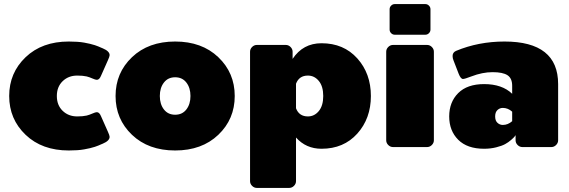

<svg xmlns="http://www.w3.org/2000/svg" viewBox="-20 -720 2786 940"><path d="M316.7 -516.7Q337.5 -516.7 357.1 -515.4Q376.7 -514.2 392.5 -511.3Q408.3 -508.3 420.8 -505.4Q433.3 -502.5 444.6 -498.8Q455.8 -495 461.7 -492.5Q467.5 -490 475 -486.7Q482.5 -483.3 483.3 -483.3Q516.7 -469.2 516.7 -450Q516.7 -443.3 508.3 -425L475 -350Q466.7 -329.2 454.2 -329.2Q447.5 -329.2 432.5 -335.8Q417.5 -342.5 404.2 -345.8Q385.8 -350 358.3 -350Q315 -350 286.7 -322.5Q258.3 -295 258.3 -250Q258.3 -205 286.7 -177.5Q315 -150 358.3 -150Q385.8 -150 404.2 -154.2Q417.5 -157.5 432.5 -164.2Q447.5 -170.8 454.2 -170.8Q466.7 -170.8 475 -150L508.3 -75Q516.7 -56.7 516.7 -50Q516.7 -30.8 483.3 -16.7Q482.5 -16.7 475 -13.3Q467.5 -10 461.7 -7.5Q455.8 -5 444.6 -1.2Q433.3 2.5 420.8 5.4Q408.3 8.3 392.5 11.2Q376.7 14.2 357.1 15.4Q337.5 16.7 316.7 16.7Q185.8 16.7 105.4 -60Q25 -136.7 25 -250Q25 -363.3 105.4 -440Q185.8 -516.7 316.7 -516.7Z M626.2 -60Q545.8 -136.7 545.8 -250Q545.8 -363.3 626.2 -440Q706.7 -516.7 837.5 -516.7Q968.3 -516.7 1048.8 -440Q1129.2 -363.3 1129.2 -250Q1129.2 -136.7 1048.8 -60Q968.3 16.7 837.5 16.7Q706.7 16.7 626.2 -60ZM782.5 -315.8Q762.5 -290 762.5 -250Q762.5 -210 782.5 -184.2Q802.5 -158.3 837.5 -158.3Q872.5 -158.3 892.5 -184.2Q912.5 -210 912.5 -250Q912.5 -290 892.5 -315.8Q872.5 -341.7 837.5 -341.7Q802.5 -341.7 782.5 -315.8Z M1204.2 166.7V-466.7Q1204.2 -480 1214.2 -490Q1224.2 -500 1237.5 -500H1379.2Q1392.5 -500 1402.5 -490Q1412.5 -480 1412.5 -466.7V-431.7Q1463.3 -508.3 1554.2 -508.3Q1662.5 -508.3 1729.2 -434.2Q1795.8 -360 1795.8 -250Q1795.8 -140 1729.2 -65.8Q1662.5 8.3 1554.2 8.3Q1478.3 8.3 1429.2 -46.7V166.7Q1429.2 180 1419.2 190Q1409.2 200 1395.8 200H1237.5Q1224.2 200 1214.2 190Q1204.2 180 1204.2 166.7ZM1429.2 -190Q1444.2 -150 1487.5 -150Q1519.2 -150 1540.8 -176.2Q1562.5 -202.5 1562.5 -250Q1562.5 -297.5 1540.8 -323.8Q1519.2 -350 1487.5 -350Q1444.2 -350 1429.2 -310Z M1870.8 -33.3V-466.7Q1870.8 -480 1880.8 -490Q1890.8 -500 1904.2 -500H2070.8Q2084.2 -500 2094.2 -490Q2104.2 -480 2104.2 -466.7V-33.3Q2104.2 -20 2094.2 -10Q2084.2 0 2070.8 0H1904.2Q1890.8 0 1880.8 -10Q1870.8 -20 1870.8 -33.3ZM1887.5 -575V-675Q1887.5 -685 1895 -692.5Q1902.5 -700 1912.5 -700H2062.5Q2072.5 -700 2080 -692.5Q2087.5 -685 2087.5 -675V-575Q2087.5 -565 2080 -557.5Q2072.5 -550 2062.5 -550H1912.5Q1902.5 -550 1895 -557.5Q1887.5 -565 1887.5 -575Z M2441.7 -108.3Q2466.7 -108.3 2487.5 -126.7V-173.3Q2466.7 -191.7 2441.7 -191.7Q2426.7 -191.7 2415.4 -181.2Q2404.2 -170.8 2404.2 -150Q2404.2 -129.2 2415.4 -118.8Q2426.7 -108.3 2441.7 -108.3ZM2350 -308.3Q2438.3 -308.3 2487.5 -260.8V-300Q2487.5 -336.7 2464.6 -351.7Q2441.7 -366.7 2391.7 -366.7Q2341.7 -366.7 2287.5 -345.8Q2255 -333.3 2246.7 -333.3Q2235.8 -333.3 2225.8 -358.3L2200 -425Q2195.8 -435 2195.8 -445.8Q2195.8 -463.3 2212.5 -470.8Q2322.5 -516.7 2450 -516.7Q2712.5 -516.7 2712.5 -308.3V-33.3Q2712.5 -20 2702.5 -10Q2692.5 0 2679.2 0H2537.5Q2524.2 0 2514.2 -10Q2504.2 -20 2504.2 -33.3V-58.3Q2502.5 -55.8 2499.2 -51.2Q2495.8 -46.7 2482.5 -35Q2469.2 -23.3 2453.3 -14.6Q2437.5 -5.8 2409.6 1.2Q2381.7 8.3 2350 8.3Q2267.5 8.3 2223.3 -35.8Q2179.2 -80 2179.2 -150Q2179.2 -220 2223.3 -264.2Q2267.5 -308.3 2350 -308.3Z"/></svg>

Font: BoonTook Mon
Style: Regular
Weight: 400
Designer: Sungsit Sawaiwan
Foundry: FontUni
Version: Version 3.0